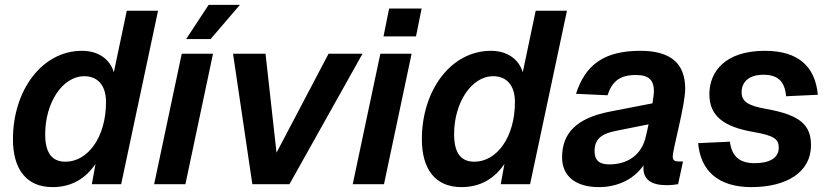

<svg xmlns="http://www.w3.org/2000/svg" viewBox="-20 -754 3406 786"><path d="M195 12C274 12 331 -24 371 -83L356 0H476L627 -710H499L446 -458C431 -510 384 -546 316 -546C151 -546 33 -383 33 -184C33 -64 86 12 195 12ZM248 -92C191 -92 165 -130 165 -205C165 -332 235 -442 325 -442C379 -442 414 -406 414 -336C414 -193 340 -92 248 -92Z M742 -594H842L962 -734H834ZM611 0H739L852 -534H724Z M1013 0H1165L1464 -534H1325L1112 -129L1067 -534H934Z M1550 -605H1683L1706 -719H1573ZM1424 0H1552L1665 -534H1537Z M1869 12C1948 12 2005 -24 2045 -83L2030 0H2150L2301 -710H2173L2120 -458C2105 -510 2058 -546 1990 -546C1825 -546 1707 -383 1707 -184C1707 -64 1760 12 1869 12ZM1922 -92C1865 -92 1839 -130 1839 -205C1839 -332 1909 -442 1999 -442C2053 -442 2088 -406 2088 -336C2088 -193 2014 -92 1922 -92Z M2614 -66C2614 -20 2645 4 2708 4C2726 4 2747 2 2756 0L2776 -93H2758C2742 -93 2734 -98 2734 -113C2734 -144 2785 -322 2785 -391C2785 -492 2728 -546 2602 -546C2450 -546 2376 -487 2338 -370L2467 -364C2486 -422 2519 -447 2583 -447C2638 -447 2657 -424 2657 -381C2657 -369 2654 -351 2651 -331L2476 -297C2344 -271 2281 -212 2281 -110C2281 -31 2339 12 2431 12C2514 12 2578 -24 2615 -78C2614 -74 2614 -70 2614 -66ZM2414 -135C2414 -183 2440 -206 2500 -218L2635 -245C2631 -227 2628 -211 2625 -200C2609 -121 2551 -81 2474 -81C2432 -81 2414 -99 2414 -135Z M3056 12C3200 12 3300 -49 3300 -159C3300 -241 3258 -283 3117 -308C3043 -321 3016 -338 3016 -376C3016 -417 3044 -448 3105 -448C3163 -448 3193 -422 3198 -360L3328 -366C3317 -484 3246 -546 3111 -546C2950 -546 2884 -462 2884 -368C2884 -280 2942 -235 3063 -214C3151 -199 3168 -184 3168 -149C3168 -105 3126 -86 3070 -86C3009 -86 2976 -112 2968 -174L2838 -168C2848 -55 2920 12 3056 12Z"/></svg>

Font: Geist SemiBold
Style: Italic
Weight: 600
Italic angle: -12°
Designer: Basement.studio, Andrés Briganti, Mateo Zaragoza
Foundry: Basement.studio, Vercel, Andrés Briganti, Guido Ferreyra, Mateo Zaragoza
Version: Version 1.500